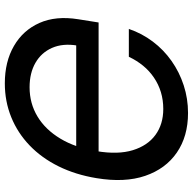

<svg xmlns="http://www.w3.org/2000/svg" viewBox="-22 -756 788 784"><g transform="rotate(90 372.0 -364.0)"><path d="M320.3 10.3Q231.9 10.3 167.7 -26.9Q103.5 -64 73.7 -131.1Q43.9 -198.2 58.6 -289.6L71.8 -372.6H636.2L621.1 -281.2H136.2L166 -285.6Q156.2 -226.6 175.5 -182.6Q194.8 -138.7 236.6 -114.7Q278.3 -90.8 336.4 -90.8Q401.9 -90.8 455.6 -123Q509.3 -155.3 546.1 -216.6Q583 -277.8 597.2 -364.7Q611.8 -451.7 593.3 -512.2Q574.7 -572.8 531 -604.7Q487.3 -636.7 424.8 -636.7Q388.7 -636.7 356.4 -627Q324.2 -617.2 296.9 -598.6Q269.5 -580.1 248.3 -554.2Q227.1 -528.3 211.9 -496.1H98.1Q116.2 -549.3 149.7 -593.8Q183.1 -638.2 228.8 -670.4Q274.4 -702.6 328.6 -720.2Q382.8 -737.8 441.4 -737.8Q536.6 -737.8 603 -692.1Q669.4 -646.5 698 -563Q726.6 -479.5 707.5 -364.3Q693.4 -278.3 659.2 -209.2Q625 -140.1 574 -91.1Q522.9 -42 458.5 -15.9Q394 10.3 320.3 10.3Z"/></g></svg>

Font: Inter 17pt Medium
Style: Italic
Weight: 500
Italic angle: -9.3988°
Version: Version 4.001;git-66647c0bb